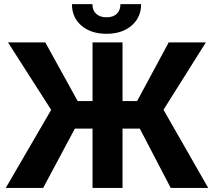

<svg xmlns="http://www.w3.org/2000/svg" viewBox="-20 -918 1038 938"><path d="M663.1 -289.6H578.6V0H432.1V-289.6H345.7L190.9 0H8.3L230 -381.3L19 -710.9H201.2L359.4 -424.3H432.1V-710.9H578.6V-424.3H649.9L804.2 -710.9H985.8L778.8 -381.8L997.1 0H814ZM669.4 -897.9Q669.4 -833 622.8 -793Q576.2 -752.9 500.5 -752.9Q424.8 -752.9 378.2 -792.5Q331.5 -832 331.5 -897.9H431.6Q431.6 -867.2 450 -850.3Q468.3 -833.5 500.5 -833.5Q532.2 -833.5 550.3 -850.3Q568.4 -867.2 568.4 -897.9Z"/></svg>

Font: Robotiche
Style: Bold
Weight: 700
Designer: Google
Version: Version 2.001150; 2014